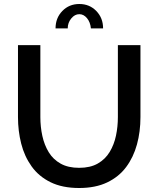

<svg xmlns="http://www.w3.org/2000/svg" viewBox="-20 -936 792 961"><path d="M376 5Q292 5 233 -24Q174 -53 138 -103.5Q102 -154 86 -217.5Q70 -281 70 -350V-710H182V-350Q182 -301 192 -255.5Q202 -210 224 -174Q246 -138 283.5 -117Q321 -96 376 -96Q432 -96 469.5 -117.5Q507 -139 529 -175.5Q551 -212 560.5 -257Q570 -302 570 -350V-710H683V-350Q683 -277 665.5 -213Q648 -149 611.5 -100Q575 -51 516.5 -23Q458 5 376 5ZM377 -865Q354 -865 336.5 -843.5Q319 -822 319 -794H258Q258 -846 292 -881Q326 -916 377 -916Q428 -916 462 -881Q496 -846 496 -794H435Q432 -825 415.5 -845Q399 -865 377 -865Z"/></svg>

Font: Raleway SemiBold
Style: Regular
Weight: 600
Designer: Matt McInerney, Pablo Impallari, Rodrigo Fuenzalida
Foundry: Matt McInerney, Pablo Impallari, Rodrigo Fuenzalida
Version: Version 4.026